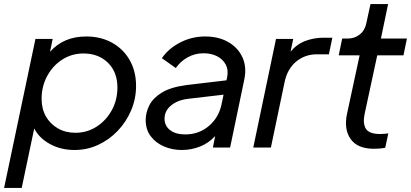

<svg xmlns="http://www.w3.org/2000/svg" viewBox="-51 -720 2006 937"><path d="M-31 197 122 -530H206L193 -467Q259 -542 370 -542Q441 -542 496 -511.5Q551 -481 582 -426.5Q613 -372 613 -301Q613 -238 589 -181.5Q565 -125 523.5 -81.5Q482 -38 428 -13Q374 12 313 12Q246 12 193 -17Q140 -46 116 -93L55 197ZM317 -72Q374 -72 420.5 -102Q467 -132 494.5 -182Q522 -232 522 -293Q522 -368 476 -413.5Q430 -459 356 -459Q299 -459 252.5 -429Q206 -399 179 -348.5Q152 -298 152 -238Q152 -189 173 -152Q194 -115 231.5 -93.5Q269 -72 317 -72Z M836 12Q790 12 750 -5Q710 -22 685 -54.5Q660 -87 660 -135Q660 -171 678 -206.5Q696 -242 739.5 -268.5Q783 -295 860 -305L1054 -328L1057 -340Q1065 -377 1051 -404Q1037 -431 1008.5 -445.5Q980 -460 942 -460Q900 -460 864.5 -440Q829 -420 807 -388L739 -436Q771 -483 828 -512.5Q885 -542 950 -542Q1016 -542 1063.5 -514.5Q1111 -487 1132.5 -439.5Q1154 -392 1141 -331L1072 0H988L999 -56Q968 -22 925.5 -5Q883 12 836 12ZM752 -141Q752 -106 779 -85Q806 -64 853 -64Q919 -64 967.5 -104.5Q1016 -145 1030 -210L1040 -258L869 -238Q816 -232 784 -205.5Q752 -179 752 -141Z M1185 0 1296 -530H1380L1367 -468Q1398 -505 1440 -520.5Q1482 -536 1528 -536H1571L1554 -455H1495Q1438 -455 1395 -420Q1352 -385 1338 -320L1271 0Z M1774 6Q1694 6 1660.5 -41Q1627 -88 1642 -162L1704 -450H1602L1619 -532H1647Q1680 -532 1705 -552Q1730 -572 1737 -608L1757 -700H1843L1808 -532H1935L1918 -450H1790L1728 -162Q1719 -116 1735 -91Q1751 -66 1805 -66Q1814 -66 1824.5 -67Q1835 -68 1844 -69L1829 1Q1815 4 1800.5 5Q1786 6 1774 6Z"/></svg>

Font: Plus Jakarta Display
Style: Italic
Weight: 400
Italic angle: -12°
Designer: Gumpita Rahayu
Foundry: Tokotype Studio
Version: Version 1.000